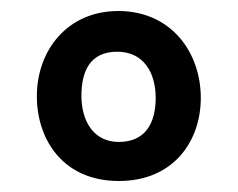

<svg xmlns="http://www.w3.org/2000/svg" viewBox="-20 -688 432 349"><path d="M195 -668C103 -668 47 -597 47 -513C47 -435 94 -359 196 -359C296 -359 345 -432 345 -510C345 -593 291 -668 195 -668ZM196 -430C150 -430 128 -468 128 -514C128 -559 144 -594 193 -594C241 -594 263 -556 263 -510C263 -464 244 -430 196 -430Z"/></svg>

Font: Quattrocento Sans
Style: Bold
Weight: 700
Designer: Pablo Impallari
Foundry: Pablo Impallari, Igino Marini, Brenda Gallo
Version: Version 2.000